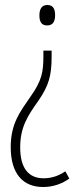

<svg xmlns="http://www.w3.org/2000/svg" viewBox="-20 -551 314 770"><path d="M201 -490C201 -515 193 -531 170 -531C149 -531 138 -517 138 -489C138 -462 148 -449 169 -449C193 -449 201 -466 201 -490ZM187 -324V-348H154V-327C154 -262 148 -228 102 -163C60 -102 23 -55 23 39C23 148 74 199 153 199C194 199 231 185 258 165L242 136C216 154 187 164 155 164C95 164 61 124 61 40C61 -39 89 -84 134 -147C175 -207 187 -246 187 -324Z"/></svg>

Font: Noto Sans Kannada ExtraCondensed ExtraLight
Style: Regular
Weight: 200
Width: 2
Designer: Jelle Bosma - Monotype Design Team
Foundry: Monotype Imaging Inc.
Version: Version 2.005